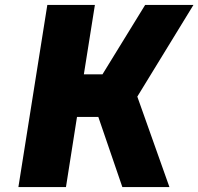

<svg xmlns="http://www.w3.org/2000/svg" viewBox="-20 -763 809 783"><path d="M55 0 173 -743H367L322 -460H398L572 -743H769L540 -369L671 0H479L381 -286H294L249 0Z"/></svg>

Font: Exo Thin Black
Style: Italic
Weight: 900
Italic angle: -9°
Version: Version 2.000